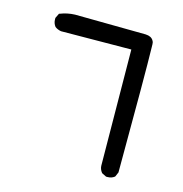

<svg xmlns="http://www.w3.org/2000/svg" viewBox="-87 -573 673 706"><g transform="rotate(15 250.0 -220.0)"><path d="M46.9 -457.5Q46.9 -459.5 46.9 -462.9L55.7 -481L58.6 -481.9Q84.5 -492.2 113.8 -493.2H114.3L383.3 -490.2Q405.3 -489.3 413.1 -475.1Q415 -472.2 416 -468.5Q417 -464.8 417 -447.8Q419.4 -357.9 418 24.4V25.9L410.6 43L409.2 44.4Q398.4 52.7 383.3 52.7Q381.3 52.7 377.9 52.7L361.3 44.4L359.9 43Q351.1 31.7 350.6 18.6L346.7 -422.9L79.6 -420.9Q65.9 -423.3 56.2 -430.7Q46.9 -442.4 46.9 -457.5Z"/></g></svg>

Font: Bakudai
Style: Bold
Weight: 700
Version: Version 1.48